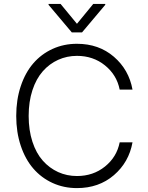

<svg xmlns="http://www.w3.org/2000/svg" viewBox="-20 -964 766 994"><path d="M293.5 -943.8 378.4 -840.8 462.9 -943.8H524.9V-939L404.8 -796.4H351.6L231.4 -939V-943.8ZM666 -500H599.6Q584.5 -576.2 523.4 -625.5Q462.4 -674.8 378.4 -674.8Q326.7 -674.8 281.2 -654.3Q235.8 -633.8 201.7 -595.2Q167.5 -556.6 147.9 -497.1Q128.4 -437.5 128.4 -363.8Q128.4 -290 147.9 -230.2Q167.5 -170.4 201.7 -132.1Q235.8 -93.8 281 -73.2Q326.2 -52.7 378.4 -52.7Q462.4 -52.7 523.4 -101.8Q584.5 -150.9 599.6 -227.1H666Q647.5 -124 569.6 -57.1Q491.7 9.8 378.4 9.8Q310.1 9.8 252 -16.8Q193.8 -43.5 152.3 -91.6Q110.8 -139.6 87.4 -209.7Q64 -279.8 64 -363.8Q64 -447.8 87.4 -517.8Q110.8 -587.9 152.3 -636Q193.8 -684.1 252 -710.7Q310.1 -737.3 378.4 -737.3Q491.7 -737.3 569.6 -670.2Q647.5 -603 666 -500Z"/></svg>

Font: Interop Light
Style: Regular
Weight: 300
Designer: Rasmus Andersson, Google, Jang Haemin
Foundry: jhaemin
Version: Version 1.007